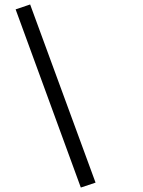

<svg xmlns="http://www.w3.org/2000/svg" viewBox="-20 -731 640 860"><path d="M408 87 115 -711 50 -689 342 109Z"/></svg>

Font: LilGrotesk
Style: Regular
Weight: 400
Designer: Bastien Sozeau
Foundry: NBR — Bastien Sozeau
Version: Version 2.001